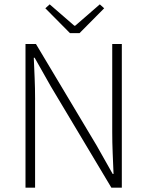

<svg xmlns="http://www.w3.org/2000/svg" viewBox="-20 -861 676 881"><path d="M97 0V-659H145L423 -194L497 -63H501Q499 -111 497 -159Q495 -207 495 -255V-659H539V0H491L213 -465L139 -596H135Q137 -548 139 -502.5Q141 -457 141 -409V0ZM301 -709 188 -823 208 -841 321 -743H325L438 -841L458 -823L345 -709Z"/></svg>

Font: CV Source Sans Light
Style: Regular
Weight: 300
Designer: Paul D. Hunt
Foundry: Adobe Systems Incorporated
Version: Version 3.001